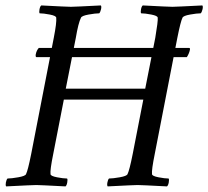

<svg xmlns="http://www.w3.org/2000/svg" viewBox="-26 -666 747 689"><path d="M113.3 -494.1H652.3Q657.2 -494.1 655.3 -486.3Q652.8 -474.1 644.5 -460.9H104.5Q102.5 -460.9 102.1 -464.8Q101.6 -468.8 102.5 -471.7Q105 -484.9 113.3 -494.1ZM165 -113.3Q153.3 -55.7 155.3 -41Q155.8 -34.2 178.5 -29.8Q201.2 -25.4 214.8 -25.4Q217.3 -22 215.3 -11.2Q213.4 -0.5 209 2.9Q116.2 -2 104.5 -2Q91.3 -2 -3.9 2.9Q-6.8 -1 -4.9 -11.2Q-2.9 -21.5 1 -25.4Q14.6 -25.4 39.6 -29.8Q64.5 -34.2 67.4 -41Q74.2 -54.7 85.9 -113.3L167 -530.3Q177.7 -585 175.8 -602.5Q175.3 -609.4 152.6 -613.8Q129.9 -618.2 116.2 -618.2Q113.8 -621.6 115.7 -632.3Q117.7 -643.1 122.1 -646.5Q214.8 -641.6 228.5 -641.6Q240.7 -641.6 335.9 -646.5Q338.9 -642.6 336.4 -632.3Q334 -622.1 330.1 -618.2Q316.4 -618.2 292 -613.8Q267.6 -609.4 264.6 -602.5Q254.9 -583 246.1 -530.3L210 -347.7H495.1L531.2 -530.3Q541.5 -591.3 540 -602.5Q539.6 -609.4 516.8 -613.8Q494.1 -618.2 480.5 -618.2Q478 -621.6 480 -632.3Q481.9 -643.1 486.3 -646.5Q579.1 -641.6 592.8 -641.6Q605 -641.6 700.2 -646.5Q703.1 -642.6 700.7 -632.3Q698.2 -622.1 694.3 -618.2Q680.7 -618.2 656.2 -613.8Q631.8 -609.4 628.9 -602.5Q622.1 -588.9 610.4 -530.3L529.3 -113.3Q517.6 -55.7 519.5 -41Q520 -34.2 542.7 -29.8Q565.4 -25.4 579.1 -25.4Q581.5 -22 579.6 -11.2Q577.6 -0.5 573.2 2.9Q480.5 -2 467.8 -2Q455.6 -2 360.4 2.9Q357.4 -1 359.4 -11.2Q361.3 -21.5 365.2 -25.4Q378.9 -25.4 403.8 -29.8Q428.7 -34.2 431.6 -41Q438.5 -54.7 450.2 -113.3L488.3 -308.6H203.1Z"/></svg>

Font: Crimson
Style: Italic
Weight: 400
Italic angle: -11°
Version: Version 0.8